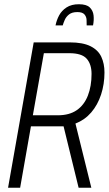

<svg xmlns="http://www.w3.org/2000/svg" viewBox="-20 -886 513 906"><path d="M18 0 139 -686H309Q371 -686 407 -668Q443 -650 458 -618Q473 -586 473 -544Q473 -489 457 -440Q441 -391 410.5 -355.5Q380 -320 336 -303L411 0H351L280 -290H126L75 0ZM135 -342H253Q307 -342 342 -366Q377 -390 394.5 -434.5Q412 -479 412 -537Q412 -583 389 -609Q366 -635 307 -635H187ZM242 -766Q247 -791 259 -813.5Q271 -836 294 -851Q317 -866 352 -866Q388 -866 403.5 -851Q419 -836 421.5 -813.5Q424 -791 419 -766H389Q389 -777 388.5 -792Q388 -807 378.5 -818Q369 -829 345 -829Q320 -829 306 -818Q292 -807 285.5 -792Q279 -777 276 -766Z"/></svg>

Font: Archivo ExtraCondensed ExtraLight
Style: Italic
Weight: 250
Width: 2
Italic angle: -10°
Designer: Hector Gatti
Foundry: Omnibus-Type
Version: Version 2.001